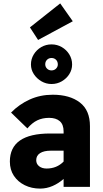

<svg xmlns="http://www.w3.org/2000/svg" viewBox="-20 -1099 606 1129"><path d="M216 10Q166 10 125.5 -10Q85 -30 61.5 -65.5Q38 -101 38 -149Q38 -314 275 -314H354V-326Q354 -367 331.5 -386.5Q309 -406 269 -406Q230 -406 199.5 -391.5Q169 -377 141 -344L45 -437Q93 -486 155 -514Q217 -542 290 -542Q390 -542 449.5 -496.5Q509 -451 509 -357V0H354V-47Q325 -21 289.5 -5.5Q254 10 216 10ZM254 -108Q314 -108 354 -149V-213H279Q238 -213 215.5 -198.5Q193 -184 193 -157Q193 -135 210 -121.5Q227 -108 254 -108ZM283 -605Q251 -605 223.5 -621Q196 -637 179 -663Q162 -689 162 -720Q162 -752 178.5 -779Q195 -806 222.5 -822Q250 -838 283 -838Q316 -838 343.5 -822Q371 -806 387.5 -779Q404 -752 404 -720Q404 -689 387.5 -663Q371 -637 343.5 -621Q316 -605 283 -605ZM283 -685Q299 -685 309.5 -695.5Q320 -706 320 -720Q320 -737 309.5 -747.5Q299 -758 283 -758Q267 -758 256.5 -747.5Q246 -737 246 -721Q246 -706 256.5 -695.5Q267 -685 283 -685ZM204 -864 156 -938 334 -1079 408 -974Z"/></svg>

Font: Readex Pro
Style: Bold
Weight: 700
Designer: Bonnie Shaver-Troup, Thomas Jockin
Foundry: Lexend
Version: Version 1.203; ttfautohint (v1.8.3)